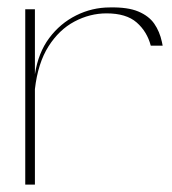

<svg xmlns="http://www.w3.org/2000/svg" viewBox="-20 -497 463 517"><path d="M48 0V-472H74V-297Q83 -355 112.5 -394.5Q142 -434 185 -455.5Q228 -477 276 -477Q324 -478 352.5 -466Q381 -454 395.5 -433Q410 -412 416 -384Q417 -381 417 -379Q417 -377 418 -374H386Q376 -412 348 -436.5Q320 -461 267 -461Q222 -461 180.5 -439Q139 -417 110.5 -372Q82 -327 74 -257V0Z"/></svg>

Font: Panamera Thin
Style: Regular
Weight: 100
Designer: Bastien Sozeau
Foundry: NBR — Bastien Sozeau
Version: Version 3.003;gftools[0.9.33]